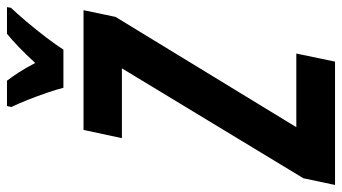

<svg xmlns="http://www.w3.org/2000/svg" viewBox="-273 -738 971 545"><g transform="rotate(-90 212.5 -465.5)"><path d="M-40 0 -21 -89.8 291 -605H92.8L116.2 -713.9H456.1L437 -623L124 -109.9H333L310.1 0ZM235.8 -771Q231 -790.5 221.7 -817.6Q212.4 -844.7 201.7 -871.8Q190.9 -898.9 181.2 -918.9L184.1 -931.2H255.9Q266.6 -917.5 279.5 -897.5Q292.5 -877.4 306.2 -851.1Q330.1 -877 351.1 -897.2Q372.1 -917.5 389.2 -931.2H464.8L462.9 -919.9Q447.3 -903.8 423.6 -875.7Q399.9 -847.7 377.9 -818.8Q356 -790 344.2 -771Z"/></g></svg>

Font: Open Sans Condensed
Style: Bold Italic
Weight: 700
Width: 3
Italic angle: -12°
Designer: Monotype Design Team
Foundry: Monotype Imaging Inc.
Version: Version 3.003; ttfautohint (v1.8.4)